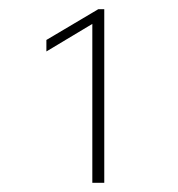

<svg xmlns="http://www.w3.org/2000/svg" viewBox="-20 -716 388 418"><path d="M181 -664 81 -604V-629L194 -696H207V-318H181Z"/></svg>

Font: FreesentationVF
Style: Regular
Weight: 400
Designer: glyphs from Roboto by Christian Robertson / Hangul glyphs from Noto Sans CJK(Source Han Sans) by Jang Soo-young and Kang
Foundry: PT&
Version: Version 2.001;Glyphs 3.3.1 (3343)